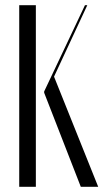

<svg xmlns="http://www.w3.org/2000/svg" viewBox="-20 -719 400 739"><path d="M118 -699H54V0H118ZM291 0H358L188 -424L316 -699H307L150 -367V-362Z"/></svg>

Font: Moniqa Display
Style: Regular
Weight: 400
Designer: Rajesh Rajput
Foundry: Rajesh Rajput
Version: Version 1.000